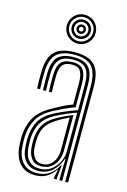

<svg xmlns="http://www.w3.org/2000/svg" viewBox="-122 -848 602 913"><g transform="rotate(15 179.0 -391.5)"><path d="M293.1 0V-469.6Q293.1 -536.7 267.3 -565.8Q241.6 -594.9 182.1 -594.9Q120.8 -594.9 93.1 -568.8Q65.5 -542.6 63.2 -482Q62.5 -462 62.8 -438.9Q63 -415.8 64.1 -393.5H49.7Q48.6 -416.6 48.3 -438.9Q47.9 -461.3 48.7 -482.5Q51.1 -549.3 82.2 -578.1Q113.3 -607 182.1 -607Q227 -607 254.6 -593.1Q282.2 -579.2 294.9 -548.9Q307.6 -518.7 307.6 -469.6V0ZM158.1 -28.4Q191.3 -28.4 214.8 -45.9Q238.3 -63.3 251 -89.5Q263.6 -115.6 263.6 -141.2V-332.2Q241.1 -324.5 213.9 -312.9Q186.7 -301.3 162.4 -288.3Q121.6 -265.9 102.3 -235Q83 -204.2 80.8 -154.2Q80.4 -143.1 80.9 -133.1Q81.4 -123.2 82.1 -112.4Q84.8 -70.8 104.9 -49.6Q125 -28.4 158.1 -28.4ZM161.1 -41.3Q131.9 -41.3 115.8 -61.3Q99.7 -81.3 96.5 -113.3Q95.6 -125.1 95.3 -135.2Q95 -145.4 95.3 -153.2Q97.4 -199.2 114.3 -227.7Q131.1 -256.2 167.4 -277.3Q184.8 -287.4 206.5 -298Q228.2 -308.5 249.2 -316.7V-139.9Q249.2 -115.5 239.7 -92.8Q230.3 -70.2 210.8 -55.7Q191.4 -41.3 161.1 -41.3ZM163 -53.1Q187.8 -53.1 203.6 -65.6Q219.4 -78.1 227 -97.7Q234.7 -117.3 234.7 -138.9V-300.4Q218 -292.7 202.7 -284.4Q187.5 -276.1 172.5 -266.2Q140.5 -245.7 125.8 -220.6Q111.1 -195.5 109.8 -153.2Q109.6 -144.3 109.8 -134.7Q110 -125 110.8 -114.8Q113 -88.5 126.1 -70.8Q139.1 -53.1 163 -53.1ZM145.8 7.3Q97.5 7.3 70 -23.2Q42.5 -53.7 38.6 -109Q37.7 -123.4 37.5 -136.8Q37.3 -150.2 37.6 -159.2Q40.9 -212.9 64.4 -252Q87.9 -291.1 146.1 -321.9Q163.4 -331.4 177.5 -338.9Q191.6 -346.3 205.5 -352.7Q219.3 -359 235.1 -364.7V-469.6Q235.1 -506.7 224.3 -526.7Q213.5 -546.6 182.1 -546.6Q149.5 -546.6 136 -530.5Q122.4 -514.3 121.1 -479.6Q120.7 -464.4 120.7 -443Q120.8 -421.5 121.7 -393.5H107.3Q106.3 -422.9 106.3 -443.3Q106.2 -463.8 106.7 -480.6Q108.1 -522.9 126 -540.8Q143.8 -558.7 182.1 -558.7Q221 -558.7 235.3 -536.2Q249.6 -513.7 249.6 -469.6V-354.9Q222.1 -345.2 197.9 -333.9Q173.8 -322.5 151.1 -310.5Q97.2 -282.3 76.2 -245.4Q55.1 -208.6 52.1 -158.1Q51.6 -146.3 51.9 -134.9Q52.2 -123.6 53.1 -110.1Q56.6 -59 81.7 -31.8Q106.7 -4.6 149.7 -4.6Q187.5 -4.6 213.6 -23.3Q239.7 -41.9 253.9 -71.2H257.1L251.2 -12.6V0H236.6L236.5 -4.4L245.2 -45.8H242.4Q226.1 -20.5 202.4 -6.6Q178.7 7.3 145.8 7.3ZM264.3 0.1V-35L266.8 -104.2H263.6Q251.3 -67.1 223.8 -41.8Q196.3 -16.6 153.4 -16.6Q115.8 -16.7 93.3 -40.9Q70.7 -65.1 67.6 -111.1Q66.7 -124.6 66.4 -135.5Q66.1 -146.3 66.6 -156.8Q69.2 -204.5 88.3 -239Q107.4 -273.6 156.8 -299.4Q174.8 -308.7 194.2 -317.2Q213.5 -325.7 231.7 -332.8Q249.8 -340 264.1 -344.5V-469.6Q264.1 -523.8 245.2 -547.3Q226.3 -570.8 182.1 -570.8Q135.8 -570.8 114.8 -550Q93.8 -529.2 92.2 -481Q91.5 -461.1 91.7 -438.2Q92 -415.2 92.8 -393.5H78.6Q77.5 -415.9 77.3 -439.2Q77 -462.4 77.7 -481.5Q79.6 -535.9 103.9 -559.4Q128.2 -582.9 182.1 -582.9Q233.9 -582.9 256.2 -556.6Q278.6 -530.3 278.6 -469.6V0.1ZM179 -649.7Q159.5 -649.7 143.3 -659.2Q127.2 -668.6 117.7 -684.8Q108.3 -700.9 108.3 -720.4Q108.3 -740.2 117.7 -756.2Q127.2 -772.2 143.3 -781.8Q159.5 -791.4 178.9 -791.4Q198.8 -791.4 214.8 -781.8Q230.8 -772.2 240.4 -756.2Q249.9 -740.2 249.9 -720.4Q249.9 -700.9 240.4 -684.8Q230.8 -668.6 214.8 -659.2Q198.8 -649.7 179 -649.7ZM178.9 -661.8Q203.4 -661.8 220.6 -679Q237.9 -696.2 237.9 -720.4Q237.9 -744.9 220.6 -762.1Q203.4 -779.3 178.9 -779.3Q154.8 -779.3 137.6 -762.1Q120.3 -744.9 120.3 -720.4Q120.3 -696.2 137.6 -679Q154.8 -661.8 178.9 -661.8ZM179.1 -673.8Q159.5 -673.8 146 -687.4Q132.4 -700.9 132.4 -720.5Q132.4 -740.1 146 -753.6Q159.5 -767.2 179.1 -767.2Q198.6 -767.2 212.2 -753.6Q225.8 -740.1 225.8 -720.5Q225.8 -700.9 212.2 -687.4Q198.6 -673.8 179.1 -673.8ZM179 -685.9Q193.4 -685.9 203.6 -696.1Q213.7 -706.3 213.7 -720.4Q213.7 -734.8 203.6 -745Q193.4 -755.1 179 -755.1Q164.9 -755.1 154.7 -745Q144.5 -734.8 144.5 -720.4Q144.5 -706.3 154.7 -696.1Q164.9 -685.9 179 -685.9ZM179 -698Q169.8 -698 163.2 -704.6Q156.6 -711.3 156.6 -720.5Q156.6 -729.8 163.2 -736.4Q169.8 -743.1 179.1 -743.1Q188.4 -743.1 195 -736.4Q201.6 -729.8 201.6 -720.4Q201.6 -711.3 195 -704.6Q188.4 -698 179 -698ZM179.1 -709.7Q190 -709.7 190 -720.5Q190 -731.4 179.1 -731.4Q168.2 -731.4 168.2 -720.5Q168.2 -709.7 179.1 -709.7Z"/></g></svg>

Font: Big Shoulders Inline Thin
Style: Regular
Weight: 100
Designer: Patric King
Foundry: XO Type Co
Version: Version 2.002